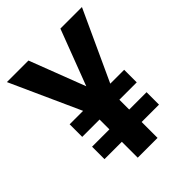

<svg xmlns="http://www.w3.org/2000/svg" viewBox="-203 -827 939 939"><g transform="rotate(-45 267.0 -357.0)"><path d="M267 -425 377 -714H526L359 -351H455V-264H335V-196H455V-110H335V0H198V-110H78V-196H198V-264H78V-351H171L7 -714H156Z"/></g></svg>

Font: Noto Sans Devanagari UI SemiCondensed
Style: Bold
Weight: 700
Width: 4
Designer: Jelle Bosma - Monotype Design Team
Foundry: Monotype Imaging Inc.
Version: Version 2.004; ttfautohint (v1.8.4.7-5d5b)